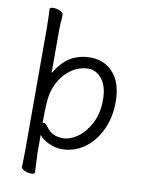

<svg xmlns="http://www.w3.org/2000/svg" viewBox="-95 -776 763 1014"><g transform="rotate(10 286.0 -269.0)"><path d="M89 -700Q89 -710 108 -710Q126 -710 144 -702Q162 -694 162 -682L161 -657Q158 -633 158 -605V-369Q196 -433 242 -459.5Q288 -486 347 -486Q424 -486 471 -431.5Q518 -377 518 -278Q518 -195 486.5 -127.5Q455 -60 400.5 -21.5Q346 17 279 17Q245 17 209.5 0.5Q174 -16 158 -38V56Q158 61 161 124Q163 154 163 162Q163 172 143 172Q125 172 107.5 164Q90 156 90 144Q90 128 91 116L92 55V-596Q92 -631 89 -700ZM164 -103Q175 -103 185 -87Q203 -61 225.5 -51Q248 -41 276 -41Q314 -41 354.5 -69.5Q395 -98 422.5 -151.5Q450 -205 450 -276Q450 -349 419.5 -387.5Q389 -426 347 -426Q283 -426 232 -377.5Q181 -329 165 -253Q157 -215 157 -101Q161 -103 164 -103Z"/></g></svg>

Font: Iansui
Style: Regular
Weight: 400
Designer: But Ko / Fontworks Inc.
Foundry: zi-hi.com / Fontworks Inc.
Version: Version 1.002